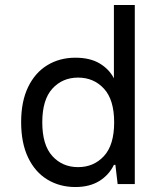

<svg xmlns="http://www.w3.org/2000/svg" viewBox="-20 -740 640 772"><path d="M283 12Q220 12 170.5 -18Q121 -48 93 -106.5Q65 -165 65 -249Q65 -332 93 -390Q121 -448 170.5 -478Q220 -508 283 -508Q342 -508 380.5 -485Q419 -462 438 -425V-720H522V0H453L444 -77H438Q418 -36 379 -12Q340 12 283 12ZM294 -68Q357 -68 398 -112.5Q439 -157 439 -248Q439 -339 398 -383.5Q357 -428 294 -428Q231 -428 190.5 -383.5Q150 -339 150 -248Q150 -157 190.5 -112.5Q231 -68 294 -68Z"/></svg>

Font: DM Mono
Style: Regular
Weight: 400
Designer: Colophon Foundry
Foundry: Colophon Foundry
Version: Version 1.000; ttfautohint (v1.8.2.53-6de2)